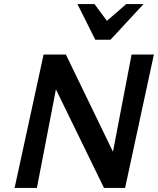

<svg xmlns="http://www.w3.org/2000/svg" viewBox="-20 -927 781 947"><path d="M52 0 195 -658H289L162 0ZM546 0H493L213 -574L234 -658H305L569 -113ZM739 -658 597 0H503L629 -658ZM450 -731 484 -804 603 -907H688L525 -731ZM450 -731 362 -907H446L521 -806L525 -731Z"/></svg>

Font: Ysabeau Office
Style: Bold Italic
Weight: 700
Italic angle: -12°
Designer: Christian Thalmann (Catharsis Fonts)
Version: Version 2.001;gftools[0.9.30]; featfreeze: tnum,lnum,ss02